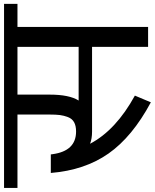

<svg xmlns="http://www.w3.org/2000/svg" viewBox="64 -844 784 973"><g transform="rotate(-90 456.5 -358.0)"><path d="M-10 -662H362V-499Q362 -467 359.5 -447Q357 -427 349 -406Q341 -385 323 -375Q305 -365 276 -365Q177 -365 161 -485Q160 -488 160 -493H66Q80 -321 164.5 -200.5Q249 -80 424 14L458 -67Q283 -163 214 -294Q240 -284 275 -284H279H705V0H806V-662H923V-730H-10ZM463 -662H705V-352H433Q463 -399 463 -499Z"/></g></svg>

Font: Glegoo
Style: Bold
Weight: 700
Version: Version 2.0.1; ttfautohint (v0.9) -r 48 -G 60